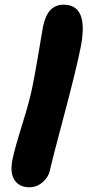

<svg xmlns="http://www.w3.org/2000/svg" viewBox="-20 -831 373 818"><path d="M105 -33.2Q62.5 -33.2 42 -63.7Q21.5 -94.2 33.2 -151.9Q43 -199.2 74.7 -300.8Q106.4 -402.3 117.2 -457Q125.5 -497.1 135.7 -555.9Q146 -614.7 153.8 -662.1Q161.6 -709.5 163.1 -716.8Q173.3 -766.1 195.1 -788.6Q216.8 -811 251 -811Q360.4 -811 323.2 -627Q305.7 -538.1 252.4 -337.6Q199.2 -137.2 193.8 -110.8Q188 -78.1 162.8 -55.7Q137.7 -33.2 105 -33.2Z"/></svg>

Font: Shantell Sans Irregular Bouncy
Style: Italic
Weight: 800
Italic angle: -11.31°
Designer: Stephen Nixon, Anya Danilova, Shantell Martin
Foundry: Arrow Type
Version: Version 1.006;[9816181b4]